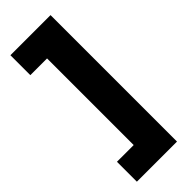

<svg xmlns="http://www.w3.org/2000/svg" viewBox="-282 -702 934 934"><g transform="rotate(-45 185.5 -235.0)"><path d="M307 200V-670H31V-533H146V63H31V200Z"/></g></svg>

Font: LT Wave Alt Black
Style: Regular
Weight: 900
Designer: Daniel Lyons
Version: Version 2.5 (Glyphs App)